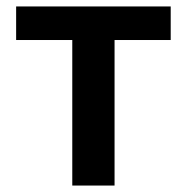

<svg xmlns="http://www.w3.org/2000/svg" viewBox="-20 -575 579 595"><path d="M204 0V-451H30V-555H509V-451H335V0Z"/></svg>

Font: Noto Sans TC SemiBold
Style: Regular
Weight: 600
Designer: Ryoko NISHIZUKA  (kana, bopomofo & ideographs); Paul D. Hunt (Latin, Greek & Cyrillic); Sandoll Communications , Soo-you
Foundry: Adobe
Version: Version 2.004-H2;hotconv 1.0.118;makeotfexe 2.5.65603